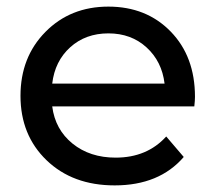

<svg xmlns="http://www.w3.org/2000/svg" viewBox="-20 -555 652 581"><path d="M570 -262Q570 -251 568 -233H138Q147 -163 199.5 -120.5Q252 -78 330 -78Q425 -78 483 -142L536 -80Q462 6 327 6Q200 6 121 -70Q42 -146 42 -265Q42 -382 117.5 -458.5Q193 -535 308 -535Q423 -535 496.5 -459.5Q570 -384 570 -262ZM138 -302H478Q470 -369 423.5 -411.5Q377 -454 308 -454Q239 -454 192.5 -412Q146 -370 138 -302Z"/></svg>

Font: false
Style: Regular
Weight: 500
Designer: Julieta Ulanovsky
Foundry: Julieta Ulanovsky
Version: Version 7.222;hotconv 1.0.109;makeotfexe 2.5.65596